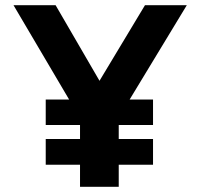

<svg xmlns="http://www.w3.org/2000/svg" viewBox="-20 -719 772 739"><path d="M288 -85H156V-184H288V-238H156V-336H246L32 -699H194L363 -408L538 -699H699L479 -336H569V-238H437V-184H569V-85H437V0H288Z"/></svg>

Font: Prompt SemiBold
Style: Regular
Weight: 600
Designer: Katatrad Team
Foundry: CadsonDemak
Version: Version 1.000